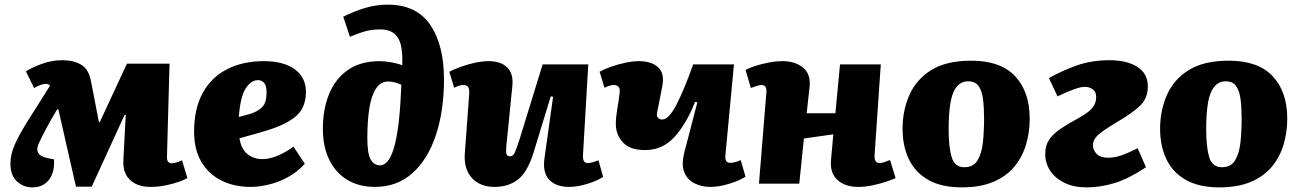

<svg xmlns="http://www.w3.org/2000/svg" viewBox="-20 -793 5614 829"><path d="M376 13H308L232 -321H227Q177 -238 149 -177Q123 -125 182 -111L213 -105Q217 -51 192 -17.5Q167 16 119 16Q81 16 53 -10Q25 -36 25 -86Q25 -127 44.5 -170.5Q64 -214 103 -276Q126 -312 149 -348.5Q172 -385 196 -423Q189 -431 177 -431Q170 -431 157.5 -427Q145 -423 127 -413L92 -485Q117 -501 160 -517Q203 -533 250 -533Q297 -533 330 -514Q363 -495 373 -442L407 -266H411L528 -518H712L701 -120Q699 -88 721 -88Q730 -88 740 -91Q750 -94 766 -101L789 -24Q777 -17 752 -8Q727 1 694.5 7.5Q662 14 629 14Q573 14 540.5 -17Q508 -48 513 -109L523 -297H518Z M1120 -529Q1204 -529 1252.5 -494Q1301 -459 1301 -395Q1301 -355 1284.5 -324Q1268 -293 1224 -267.5Q1180 -242 1100 -220L1014 -196Q1021 -150 1048.5 -128Q1076 -106 1112 -106Q1144 -106 1179.5 -121Q1215 -136 1247 -160L1296 -86Q1264 -50 1223 -28Q1182 -6 1140 4Q1098 14 1063 14Q991 14 936 -13.5Q881 -41 849.5 -94Q818 -147 818 -225Q818 -323 855 -391Q892 -459 960 -494Q1028 -529 1120 -529ZM1131 -394Q1131 -423 1120.5 -435Q1110 -447 1094 -447Q1064 -447 1041 -411.5Q1018 -376 1011 -288L1056 -300Q1093 -311 1112 -330.5Q1131 -350 1131 -394Z M1462 -721Q1508 -744 1556 -758.5Q1604 -773 1654 -773Q1778 -773 1837.5 -686Q1897 -599 1897 -450Q1897 -316 1862.5 -211Q1828 -106 1761.5 -46Q1695 14 1598 14Q1530 14 1479.5 -16.5Q1429 -47 1401.5 -103.5Q1374 -160 1374 -237Q1374 -320 1400.5 -386Q1427 -452 1481.5 -490.5Q1536 -529 1620 -529Q1640 -529 1669 -524Q1698 -519 1717 -511Q1717 -525 1717 -540Q1717 -555 1715 -572Q1707 -666 1623 -666Q1582 -666 1550 -656Q1518 -646 1491 -634ZM1621 -79Q1637 -79 1652 -95Q1667 -111 1679.5 -150Q1692 -189 1701 -260Q1706 -305 1708.5 -344.5Q1711 -384 1713 -427Q1700 -433 1686 -437Q1672 -441 1655 -441Q1623 -441 1603 -410Q1583 -379 1574.5 -324Q1566 -269 1566 -197Q1566 -128 1581 -103.5Q1596 -79 1621 -79Z M1920 -483Q1938 -493 1968 -504Q1998 -515 2030.5 -522Q2063 -529 2089 -529Q2143 -529 2170.5 -501.5Q2198 -474 2192 -420L2166 -160Q2164 -137 2167 -127.5Q2170 -118 2183 -118Q2195 -118 2203 -135Q2211 -152 2225 -197L2323 -515H2520L2497 -121Q2496 -89 2517 -89Q2529 -89 2541.5 -93Q2554 -97 2564 -101L2584 -29Q2558 -12 2515.5 1Q2473 14 2437 14Q2380 14 2351 -17.5Q2322 -49 2331 -110L2368 -375L2358 -377L2283 -132Q2257 -49 2216 -17.5Q2175 14 2116 14Q2052 14 2017 -25Q1982 -64 1987 -132L2006 -389Q2007 -411 2000.5 -418.5Q1994 -426 1981 -426Q1964 -426 1941 -414Z M2569 -483Q2587 -494 2617 -504.5Q2647 -515 2679.5 -522Q2712 -529 2738 -529Q2793 -529 2821.5 -502.5Q2850 -476 2840 -423Q2836 -400 2829 -366.5Q2822 -333 2817 -307Q2814 -292 2821 -284.5Q2828 -277 2839 -277Q2868 -277 2901.5 -342.5Q2935 -408 2973 -515H3149L3112 -122Q3109 -90 3132 -90Q3144 -90 3156.5 -93.5Q3169 -97 3178 -102L3199 -30Q3170 -12 3127 1Q3084 14 3047 14Q3010 14 2978.5 -1.5Q2947 -17 2934 -51Q2921 -85 2936 -140L2991 -351L2981 -353Q2944 -259 2892.5 -202Q2841 -145 2765 -145Q2700 -145 2669.5 -178Q2639 -211 2639 -258Q2639 -286 2645 -321Q2651 -356 2655 -389Q2658 -410 2651 -418Q2644 -426 2630 -426Q2614 -426 2590 -414Z M3578 -213 3451 -195 3431 0H3257L3289 -394Q3292 -426 3268 -426Q3260 -426 3249 -422.5Q3238 -419 3222 -413L3199 -491Q3211 -498 3237.5 -507Q3264 -516 3297 -522.5Q3330 -529 3360 -529Q3411 -529 3445.5 -502.5Q3480 -476 3476 -422Q3473 -393 3469.5 -363.5Q3466 -334 3463 -304H3587L3607 -515H3783L3756 -121Q3755 -89 3777 -89Q3786 -89 3796.5 -92.5Q3807 -96 3823 -102L3847 -24Q3834 -18 3807.5 -9Q3781 0 3748.5 7Q3716 14 3685 14Q3629 14 3596 -16Q3563 -46 3568 -101Z M4133 16Q4045 16 3988.5 -16Q3932 -48 3904.5 -105Q3877 -162 3877 -237Q3877 -316 3906.5 -383Q3936 -450 4001 -490.5Q4066 -531 4174 -531Q4300 -531 4363 -464Q4426 -397 4426 -280Q4426 -223 4410.5 -170Q4395 -117 4361 -75Q4327 -33 4270.5 -8.5Q4214 16 4133 16ZM4144 -71Q4183 -71 4201 -101Q4219 -131 4224 -179Q4229 -227 4229 -281Q4229 -327 4224.5 -363.5Q4220 -400 4205.5 -421Q4191 -442 4160 -442Q4118 -442 4097 -395.5Q4076 -349 4076 -233Q4076 -158 4089 -114.5Q4102 -71 4144 -71Z M4509 -456Q4564 -487 4628 -510Q4692 -533 4773 -533Q4845 -533 4890.5 -504.5Q4936 -476 4936 -419Q4936 -368 4901.5 -335.5Q4867 -303 4798 -263Q4743 -230 4721 -210Q4699 -190 4699 -166Q4699 -145 4715 -128.5Q4731 -112 4765 -112Q4792 -112 4822.5 -122.5Q4853 -133 4892 -153L4928 -71Q4855 -22 4793.5 -3Q4732 16 4672 16Q4615 16 4575 -4Q4535 -24 4514 -56.5Q4493 -89 4493 -128Q4493 -165 4510 -190Q4527 -215 4558.5 -236.5Q4590 -258 4635 -282Q4683 -309 4698 -329Q4713 -349 4713 -374Q4713 -397 4698 -407.5Q4683 -418 4665 -418Q4646 -418 4617 -407.5Q4588 -397 4546 -377Z M5245 16Q5157 16 5100.5 -16Q5044 -48 5016.5 -105Q4989 -162 4989 -237Q4989 -316 5018.5 -383Q5048 -450 5113 -490.5Q5178 -531 5286 -531Q5412 -531 5475 -464Q5538 -397 5538 -280Q5538 -223 5522.5 -170Q5507 -117 5473 -75Q5439 -33 5382.5 -8.5Q5326 16 5245 16ZM5256 -71Q5295 -71 5313 -101Q5331 -131 5336 -179Q5341 -227 5341 -281Q5341 -327 5336.5 -363.5Q5332 -400 5317.5 -421Q5303 -442 5272 -442Q5230 -442 5209 -395.5Q5188 -349 5188 -233Q5188 -158 5201 -114.5Q5214 -71 5256 -71Z"/></svg>

Font: Literata 12pt ExtraBold
Style: Italic
Weight: 800
Italic angle: -2°
Designer: Latin by Veronika Burian and Jose Scaglione. Greek by Irene Vlachou. Cyrillic by Vera Evstafieva
Foundry: TypeTogether
Version: Version 3.002